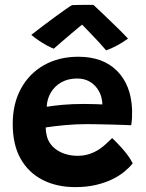

<svg xmlns="http://www.w3.org/2000/svg" viewBox="-20 -765 596 785"><path d="M522.5 -97Q510 -81 489.2 -63.8Q468.5 -46.5 439.5 -32.2Q410.5 -18 372.5 -9Q334.5 0 287.5 0Q212 0 154.2 -29.5Q96.5 -59 64.2 -116.2Q32 -173.5 32 -258Q32 -341.5 66 -403.2Q100 -465 160.5 -499Q221 -533 300.5 -533Q401 -533 458.5 -475.2Q516 -417.5 520 -317Q520.5 -299.5 519.8 -284.8Q519 -270 516.5 -253Q509.5 -253.5 486.5 -254.2Q463.5 -255 434 -255.8Q404.5 -256.5 377.2 -257Q350 -257.5 334.5 -257.5Q289 -257.5 244 -253.2Q199 -249 167 -244Q167 -233.5 168.5 -223.5Q170 -213.5 172.5 -204.5Q180 -180.5 198.2 -163.2Q216.5 -146 242.2 -137Q268 -128 296.5 -128Q324 -128 346 -135.5Q368 -143 385.2 -154.5Q402.5 -166 415.5 -178.5Q428.5 -191 438.5 -200.5Q441.5 -198 452.5 -187Q463.5 -176 477.5 -160.5Q491.5 -145 503.8 -128Q516 -111 522.5 -97ZM171 -328.5Q198 -333 236.2 -336.5Q274.5 -340 324.5 -340Q351 -340 370.8 -339.2Q390.5 -338.5 398.5 -338Q398.5 -350.5 395 -365Q390.5 -384.5 377.8 -402.8Q365 -421 344.5 -432.5Q324 -444 295 -444Q259 -444 231.5 -428.8Q204 -413.5 188.2 -387.2Q172.5 -361 171 -328.5ZM362 -745Q382 -727 407.5 -702.2Q433 -677.5 458.8 -652.5Q484.5 -627.5 503.5 -607Q481 -591 457 -578.2Q433 -565.5 414 -559Q401.5 -574 385 -591.8Q368.5 -609.5 352.5 -626.2Q336.5 -643 324.8 -655Q313 -667 310 -670H323Q318 -666.5 303.8 -654.8Q289.5 -643 271 -627.2Q252.5 -611.5 233.5 -595.2Q214.5 -579 200 -566Q188.5 -570 171 -579.5Q153.5 -589 136.5 -600.8Q119.5 -612.5 108 -622.5Q130.5 -640 155.2 -658.8Q180 -677.5 203.5 -694.8Q227 -712 245.8 -725.2Q264.5 -738.5 274.5 -744Q282.5 -744.5 299.5 -744.8Q316.5 -745 334.5 -745.2Q352.5 -745.5 362 -745Z"/></svg>

Font: Grandstander Thin SemiBold
Style: Regular
Weight: 600
Version: Version 1.200